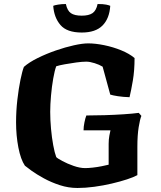

<svg xmlns="http://www.w3.org/2000/svg" viewBox="-20 -936 803 956"><path d="M366 0Q321 0 278 -14Q235 -28 198.5 -48Q162 -68 137 -86Q112 -104 104 -111Q83 -142 71.5 -201.5Q60 -261 60 -327Q60 -384 66.5 -440Q73 -496 82 -539.5Q91 -583 99 -603Q125 -626 167.5 -647Q210 -668 257.5 -684.5Q305 -701 348 -710.5Q391 -720 419 -720Q455 -720 499 -711Q543 -702 583.5 -685.5Q624 -669 650 -647Q650 -585 641.5 -535Q633 -485 625 -452Q593 -453 567 -457Q541 -461 529 -465L491 -604Q475 -614 451 -621.5Q427 -629 410 -629Q389 -629 360 -625Q331 -621 303 -616Q275 -611 260 -606Q252 -585 245 -545Q238 -505 234 -460Q230 -415 230 -379Q230 -339 234 -295Q238 -251 245 -213Q252 -175 260 -154Q265 -148 290 -134.5Q315 -121 346.5 -110Q378 -99 404 -99Q419 -99 442 -101.5Q465 -104 487 -108.5Q509 -113 521 -116V-220Q521 -242 524.5 -260.5Q528 -279 530 -287H396Q396 -305 400.5 -327Q405 -349 410 -361Q452 -361 501 -362.5Q550 -364 595.5 -367Q641 -370 671 -374L684 -359Q677 -343 670.5 -303Q664 -263 664 -205V-64Q646 -54 612.5 -43Q579 -32 536.5 -22Q494 -12 449.5 -6Q405 0 366 0ZM387 -774Q313 -774 281 -811.5Q249 -849 245 -907Q251 -910 269 -913Q287 -916 308 -916Q315 -883 333 -870.5Q351 -858 387 -858Q422 -858 440.5 -870.5Q459 -883 466 -916Q494 -916 508.5 -913Q523 -910 529 -907Q525 -844 490.5 -809Q456 -774 387 -774Z"/></svg>

Font: Texturina ExtraBold
Style: Regular
Weight: 800
Designer: Guillermo Torres Carreño
Foundry: Omnibus-Type
Version: Version 1.002; ttfautohint (v1.8.3)